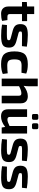

<svg xmlns="http://www.w3.org/2000/svg" viewBox="1462 -2213 764 3728"><g transform="rotate(90 1844.0 -349.0)"><path d="M253 -394V-161Q253 -133 265 -122Q277 -111 307 -111H370L386 -8Q329 12 247 12Q180 12 143 -25.5Q106 -63 106 -130V-394H19V-488L106 -493V-631H253V-493H390V-394Z M691 -183 568 -216Q500 -236 474 -270.5Q448 -305 448 -366Q448 -443 495.5 -475Q543 -507 658 -507Q791 -505 886 -488L876 -393Q750 -395 686 -395Q651 -395 637.5 -394.5Q624 -394 610.5 -391Q597 -388 594 -381.5Q591 -375 591 -362Q591 -357 591.5 -353Q592 -349 594 -345.5Q596 -342 597.5 -340Q599 -338 603 -335.5Q607 -333 609.5 -332Q612 -331 618.5 -328.5Q625 -326 628.5 -325Q632 -324 641.5 -321.5Q651 -319 656 -318L782 -284Q848 -265 876 -233.5Q904 -202 904 -140Q904 -52 853 -20.5Q802 11 678 11Q558 11 457 -6L466 -102Q502 -100 637 -100Q714 -100 737.5 -106.5Q761 -113 761 -137Q761 -142 760.5 -146Q760 -150 758 -153.5Q756 -157 754 -159Q752 -161 747.5 -163.5Q743 -166 740.5 -167.5Q738 -169 731 -171.5Q724 -174 720 -175Q716 -176 706.5 -178.5Q697 -181 691 -183Z M1403 -117 1416 -21Q1340 12 1225 12Q1089 12 1033.5 -46.5Q978 -105 978 -247Q978 -390 1034 -448.5Q1090 -507 1227 -507Q1339 -507 1409 -476L1393 -384Q1285 -386 1252 -386Q1184 -386 1158.5 -357Q1133 -328 1133 -247Q1133 -166 1158.5 -137Q1184 -108 1252 -108Q1339 -108 1403 -117Z M1655 -700V-529Q1655 -478 1646 -426Q1749 -507 1848 -507Q1915 -507 1950.5 -472Q1986 -437 1986 -370V0H1839V-324Q1839 -357 1828.5 -369.5Q1818 -382 1791 -382Q1738 -382 1654 -337V0H1506V-700Z M2274 -588H2225Q2193 -588 2193 -621V-678Q2193 -711 2225 -711H2274Q2306 -711 2306 -678V-621Q2306 -588 2274 -588ZM2456 -588H2407Q2374 -588 2374 -621V-678Q2374 -711 2407 -711H2456Q2489 -711 2489 -678V-621Q2489 -588 2456 -588ZM2573 -493V0H2456L2445 -68Q2343 13 2241 13Q2102 13 2102 -124V-493H2250V-169Q2249 -137 2261 -124Q2273 -111 2303 -111Q2346 -111 2426 -152V-493Z M2914 -183 2791 -216Q2723 -236 2697 -270.5Q2671 -305 2671 -366Q2671 -443 2718.5 -475Q2766 -507 2881 -507Q3014 -505 3109 -488L3099 -393Q2973 -395 2909 -395Q2874 -395 2860.5 -394.5Q2847 -394 2833.5 -391Q2820 -388 2817 -381.5Q2814 -375 2814 -362Q2814 -357 2814.5 -353Q2815 -349 2817 -345.5Q2819 -342 2820.5 -340Q2822 -338 2826 -335.5Q2830 -333 2832.5 -332Q2835 -331 2841.5 -328.5Q2848 -326 2851.5 -325Q2855 -324 2864.5 -321.5Q2874 -319 2879 -318L3005 -284Q3071 -265 3099 -233.5Q3127 -202 3127 -140Q3127 -52 3076 -20.5Q3025 11 2901 11Q2781 11 2680 -6L2689 -102Q2725 -100 2860 -100Q2937 -100 2960.5 -106.5Q2984 -113 2984 -137Q2984 -142 2983.5 -146Q2983 -150 2981 -153.5Q2979 -157 2977 -159Q2975 -161 2970.5 -163.5Q2966 -166 2963.5 -167.5Q2961 -169 2954 -171.5Q2947 -174 2943 -175Q2939 -176 2929.5 -178.5Q2920 -181 2914 -183Z M3441 -183 3318 -216Q3250 -236 3224 -270.5Q3198 -305 3198 -366Q3198 -443 3245.5 -475Q3293 -507 3408 -507Q3541 -505 3636 -488L3626 -393Q3500 -395 3436 -395Q3401 -395 3387.5 -394.5Q3374 -394 3360.5 -391Q3347 -388 3344 -381.5Q3341 -375 3341 -362Q3341 -357 3341.5 -353Q3342 -349 3344 -345.5Q3346 -342 3347.5 -340Q3349 -338 3353 -335.5Q3357 -333 3359.5 -332Q3362 -331 3368.5 -328.5Q3375 -326 3378.5 -325Q3382 -324 3391.5 -321.5Q3401 -319 3406 -318L3532 -284Q3598 -265 3626 -233.5Q3654 -202 3654 -140Q3654 -52 3603 -20.5Q3552 11 3428 11Q3308 11 3207 -6L3216 -102Q3252 -100 3387 -100Q3464 -100 3487.5 -106.5Q3511 -113 3511 -137Q3511 -142 3510.5 -146Q3510 -150 3508 -153.5Q3506 -157 3504 -159Q3502 -161 3497.5 -163.5Q3493 -166 3490.5 -167.5Q3488 -169 3481 -171.5Q3474 -174 3470 -175Q3466 -176 3456.5 -178.5Q3447 -181 3441 -183Z"/></g></svg>

Font: Exo 2.0
Style: Bold
Weight: 700
Designer: Natanael Gama
Version: Version 1.001;PS 001.001;hotconv 1.0.70;makeotf.lib2.5.58329